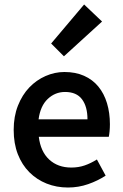

<svg xmlns="http://www.w3.org/2000/svg" viewBox="-20 -824 547 856"><path d="M283 12Q232 12 188 -5.5Q144 -23 111 -56Q78 -89 59.5 -136.5Q41 -184 41 -245Q41 -305 60 -353Q79 -401 110.5 -434Q142 -467 183 -485Q224 -503 267 -503Q317 -503 355 -486Q393 -469 418.5 -438Q444 -407 457 -364Q470 -321 470 -270Q470 -253 468.5 -238Q467 -223 465 -214H153Q161 -148 199.5 -112.5Q238 -77 298 -77Q330 -77 357.5 -86.5Q385 -96 412 -113L451 -41Q416 -18 373 -3Q330 12 283 12ZM152 -292H370Q370 -349 345.5 -381.5Q321 -414 270 -414Q226 -414 193 -383Q160 -352 152 -292ZM265 -573 208 -630 355 -804 435 -728Z"/></svg>

Font: Giro Semibold
Style: Regular
Weight: 600
Designer: Paul D. Hunt
Foundry: Adobe Systems Incorporated
Version: Version 1.000;PS 1.0;hotconv 1.0.88;makeotf.lib2.5.647800